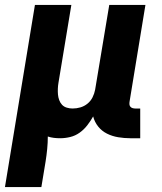

<svg xmlns="http://www.w3.org/2000/svg" viewBox="-33 -550 653 775"><path d="M-13 205 108 -530H255L203 -216Q201 -204 200.5 -192Q200 -180 201 -168.5Q202 -157 206 -146Q210 -135 217.5 -127Q225 -119 236.5 -115.5Q248 -112 260 -112Q276 -112 291.5 -116.5Q307 -121 320 -131.5Q333 -142 340.5 -157Q348 -172 351 -188L408 -530H554L490 -140Q489 -134 489.5 -128.5Q490 -123 493.5 -119Q497 -115 502.5 -113.5Q508 -112 513 -112H533V8H493Q469 8 444.5 4Q420 0 399 -10.5Q378 -21 363.5 -39Q349 -57 343 -80Q333 -62 319.5 -44.5Q306 -27 288.5 -14.5Q271 -2 250.5 3Q230 8 210 8Q197 8 184.5 6.5Q172 5 160 1Q160 26 157.5 51.5Q155 77 151 102L134 205Z"/></svg>

Font: Iosevka Curly Heavy Extended
Style: Italic
Weight: 900
Width: 7
Italic angle: -9°
Monospace: yes
Designer: Belleve Invis
Foundry: Belleve Invis
Version: Version 11.1.0; ttfautohint (v1.8.3)